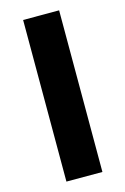

<svg xmlns="http://www.w3.org/2000/svg" viewBox="-111 -757 527 809"><g transform="rotate(-15 153.0 -352.5)"><path d="M75 0V-705H232V0Z"/></g></svg>

Font: Nunito Sans 11pt ExtraBold
Style: Regular
Weight: 800
Version: Version 3.101;gftools[0.9.27]